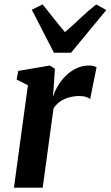

<svg xmlns="http://www.w3.org/2000/svg" viewBox="-20 -868 512 888"><path d="M44.5 0 109 -473.5 57 -500.5 64.5 -540 210.5 -565 234 -550 228 -459.5 224.5 -419.5Q233 -446 248.5 -472Q264 -498 285.8 -519Q307.5 -540 334.5 -552.5Q361.5 -565 392.5 -565Q404.5 -565 413.5 -562.2Q422.5 -559.5 426.5 -556.5L397 -410Q393 -414 379.8 -419Q366.5 -424 345 -424Q328 -424 311 -420.2Q294 -416.5 278.2 -409.8Q262.5 -403 249.8 -392.2Q237 -381.5 227.5 -367L177.5 0ZM229.5 -624 127 -823 177 -847.5Q202 -816.5 227.8 -783.8Q253.5 -751 280.5 -719.5Q317.5 -751 351.5 -783.8Q385.5 -816.5 425 -847.5L471.5 -821.5L308.5 -624Z"/></svg>

Font: Merriweather 24pt
Style: Bold Italic
Weight: 700
Italic angle: -7.8°
Designer: Eben Sorkin
Foundry: Eben Sorkin
Version: Version 2.101